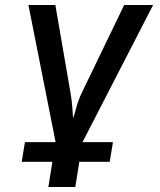

<svg xmlns="http://www.w3.org/2000/svg" viewBox="-20 -570 640 770"><path d="M67 79 80 0H203L94 -550H202L262 -202Q268 -169 270 -140.5Q272 -112 273 -95Q279 -112 286.5 -140.5Q294 -169 310 -202L478 -550H594L311 0H433L420 79H298L282 180H174L190 79Z"/></svg>

Font: JetBrains Mono NL SemiBold
Style: Italic
Weight: 600
Italic angle: -9°
Monospace: yes
Designer: Philipp Nurullin, Konstantin Bulenkov
Foundry: JetBrains
Version: Version 2.305; ttfautohint (v1.8.4.7-5d5b)